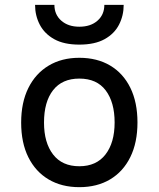

<svg xmlns="http://www.w3.org/2000/svg" viewBox="-20 -762 656 794"><path d="M308 12Q235 12 181 -20Q127 -52 97.2 -111.8Q67.5 -171.5 67.5 -255Q67.5 -338 97.2 -398Q127 -458 181 -490.5Q235 -523 308 -523Q381.5 -523 435.5 -491Q489.5 -459 519 -399Q548.5 -339 548.5 -255.5Q548.5 -172.5 519 -112.5Q489.5 -52.5 435.5 -20.2Q381.5 12 308 12ZM308 -74.5Q378.5 -74.5 416.2 -123.2Q454 -172 454 -255.5Q454 -339 417.2 -388Q380.5 -437 308 -437Q237 -437 199.5 -389Q162 -341 162 -255Q162 -172 199.5 -123.2Q237 -74.5 308 -74.5ZM308 -577.5Q244.5 -577.5 204.2 -600Q164 -622.5 144.5 -660Q125 -697.5 125 -742H205Q205 -701.5 233.5 -676.5Q262 -651.5 308 -651.5Q355 -651.5 383.2 -676.5Q411.5 -701.5 411.5 -742H491.5Q491.5 -697.5 472.2 -660Q453 -622.5 412.5 -600Q372 -577.5 308 -577.5Z"/></svg>

Font: Overpass Mono Light Medium
Style: Regular
Weight: 500
Monospace: yes
Version: Version 4.000